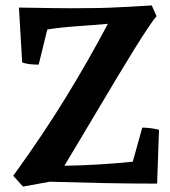

<svg xmlns="http://www.w3.org/2000/svg" viewBox="-20 -678 629 710"><path d="M65 12 29 -28Q139 -180 223 -317Q307 -454 379 -590Q323 -585 264.5 -581Q206 -577 155 -569L123 -439Q108 -439 92.5 -440.5Q77 -442 62 -447L50 -650Q115 -649 180.5 -648Q246 -647 307 -648Q348 -648 384 -649.5Q420 -651 457.5 -653Q495 -655 541 -658L559 -618Q548 -606 526 -573Q504 -540 474.5 -492.5Q445 -445 411.5 -389Q378 -333 343.5 -275Q309 -217 276.5 -162.5Q244 -108 218 -65Q281 -66 347 -70Q413 -74 471 -80L506 -206Q521 -206 537 -204Q553 -202 568 -198L561 1Q462 1 362.5 -1Q263 -3 164 -6Z"/></svg>

Font: Labrada SemiBold
Style: Regular
Weight: 600
Designer: Mercedes Jáuregui
Foundry: Omnibus-Type Team
Version: Version 1.000; ttfautohint (v1.8.4.7-5d5b)